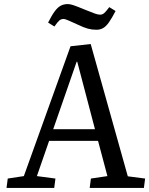

<svg xmlns="http://www.w3.org/2000/svg" viewBox="-20 -922 732 942"><path d="M425 -706 607 -57 692 -46 686 0H420L426 -46L507 -58L461 -231H221L161 -58L252 -46L246 0H12L18 -46L97 -58L326 -695ZM241 -288H446L359 -619H356ZM453 -776Q431 -776 411 -781.5Q391 -787 364 -800Q332 -815 315 -822Q298 -829 293 -829Q280 -829 271.5 -822Q263 -815 247 -792L216 -811Q234 -847 248.5 -866.5Q263 -886 278 -894Q293 -902 313 -902Q324 -902 340.5 -896.5Q357 -891 398 -874Q430 -861 445.5 -855.5Q461 -850 471 -850Q482 -850 491 -857.5Q500 -865 516 -887L547 -868Q529 -833 514.5 -812.5Q500 -792 485.5 -784Q471 -776 453 -776Z"/></svg>

Font: Literata
Style: Italic
Weight: 400
Italic angle: -2°
Designer: Latin by Veronika Burian and Jose Scaglione. Greek by Irene Vlachou. Cyrillic by Vera Evstafieva
Foundry: TypeTogether
Version: Version 3.103;gftools[0.9.29]